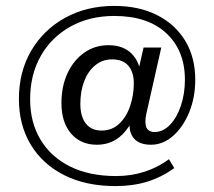

<svg xmlns="http://www.w3.org/2000/svg" viewBox="-20 -558 725 650"><path d="M371 72Q271 72 197.5 35Q124 -2 84 -68.5Q44 -135 44 -223Q44 -315 85.5 -386Q127 -457 200 -497.5Q273 -538 367 -538Q450 -538 511.5 -507Q573 -476 607 -420Q641 -364 641 -288Q641 -228 620.5 -178Q600 -128 566 -98Q532 -68 491 -68Q444 -68 427 -98.5Q410 -129 426 -188L443 -193Q429 -137 394 -102.5Q359 -68 308 -68Q253 -68 220.5 -106Q188 -144 188 -209Q188 -266 208.5 -310Q229 -354 265 -379.5Q301 -405 347 -405Q402 -405 431 -370.5Q460 -336 454 -287H441L466 -397H526L475 -171Q469 -141 476 -126Q483 -111 503 -111Q532 -111 555.5 -135.5Q579 -160 592.5 -200.5Q606 -241 606 -288Q606 -387 543 -445.5Q480 -504 367 -504Q283 -504 218.5 -468Q154 -432 118 -368.5Q82 -305 82 -222Q82 -144 117 -85.5Q152 -27 217 5.5Q282 38 373 38Q425 38 470.5 23Q516 8 552 -19L570 11Q527 42 478.5 57Q430 72 371 72ZM324 -116Q359 -116 383.5 -139Q408 -162 420.5 -199Q433 -236 433 -276Q433 -314 414.5 -335.5Q396 -357 359 -357Q327 -357 302.5 -337Q278 -317 265 -283Q252 -249 252 -206Q252 -164 270.5 -140Q289 -116 324 -116Z"/></svg>

Font: Rokkitt
Style: Regular
Weight: 400
Designer: Vernon Adams
Foundry: Vernon Adams
Version: Version 3.103